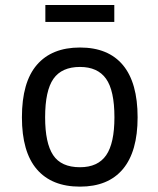

<svg xmlns="http://www.w3.org/2000/svg" viewBox="-20 -712 616 748"><path d="M291.5 15.1Q181.6 15.1 123.5 -52.5Q65.4 -120.1 65.4 -254.9Q65.4 -392.1 123.8 -459.5Q182.1 -526.9 291.5 -526.9Q401.9 -526.9 459 -458.3Q516.1 -389.6 516.1 -254.9Q516.1 -121.6 458.7 -53.2Q401.4 15.1 291.5 15.1ZM291.5 -60.5Q361.3 -60.5 393.6 -107.2Q425.8 -153.8 425.8 -254.9Q425.8 -359.4 393.1 -405.3Q360.4 -451.2 291.5 -451.2Q220.7 -451.2 188.2 -405Q155.8 -358.9 155.8 -254.9Q155.8 -154.8 187 -107.7Q218.3 -60.5 291.5 -60.5ZM425.3 -626.5H156.7V-692.4H425.3Z"/></svg>

Font: Cadman
Style: Regular
Weight: 400
Designer: Paul James MIller
Foundry: High-Logic / Made with FontCreator
Version: Version 2.114;March 28, 2021;FontCreator 13.0.0.2683 64-bit